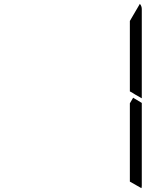

<svg xmlns="http://www.w3.org/2000/svg" viewBox="-20 -1006 856 998"><path d="M672 -498 717 -471V-41Q717 -32 715 -28L655 -62V-265V-469ZM717 -959V-500V-495L682 -515L671 -522L655 -531V-735V-897L707 -986Q717 -974 717 -959Z"/></svg>

Font: DSEG7 Modern
Style: Light
Weight: 300
Designer: Keshikan(Twitter:@keshinomi_88pro)
Version: Version 0.46